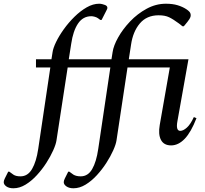

<svg xmlns="http://www.w3.org/2000/svg" viewBox="-145 -770 1101 1030"><path d="M-73 240Q-97 240 -111 230Q-125 220 -125 207Q-125 199 -119 187L-101 151H-95L-73 167Q-60 176 -35 176Q4 176 27 136.5Q50 97 60 29L125 -408H48V-452H131L137 -490Q140 -512 156 -545Q172 -578 197.5 -613.5Q223 -649 254.5 -680Q286 -711 320 -730.5Q354 -750 387 -750Q396 -750 405 -747.5Q414 -745 419 -743Q431 -738 431 -728Q431 -723 428 -718Q425 -713 422 -706L400 -663H393L381 -672Q374 -677 363.5 -680Q353 -683 345 -683Q300 -683 273.5 -643.5Q247 -604 237 -535L224 -452H453L459 -490Q464 -525 489 -569.5Q514 -614 553 -655Q592 -696 641.5 -723Q691 -750 745 -750Q781 -750 807.5 -742Q834 -734 854 -721Q865 -714 871.5 -706.5Q878 -699 878 -688Q878 -678 871.5 -668Q865 -658 860 -652L841 -629H834L815 -644Q784 -667 762 -677.5Q740 -688 706 -688Q642 -688 605 -644Q568 -600 558 -530L546 -452H866L807 -121Q797 -68 822 -68Q838 -68 857.5 -85.5Q877 -103 895 -142L909 -136Q880 -61 846 -25.5Q812 10 773 10Q734 10 718.5 -19.5Q703 -49 712 -100L766 -408H539L480 -17Q477 4 462.5 36.5Q448 69 425.5 104Q403 139 374.5 170Q346 201 314 220.5Q282 240 249 240Q226 240 211.5 230Q197 220 197 207Q197 199 203 187L221 151H227L249 167Q264 176 288 176Q327 176 349.5 137Q372 98 382 29L447 -408H218L158 -17Q155 4 140.5 36.5Q126 69 103.5 104Q81 139 52.5 170Q24 201 -8 220.5Q-40 240 -73 240Z"/></svg>

Font: Spectral Medium
Style: Italic
Weight: 500
Italic angle: -10°
Designer: Jean-Baptiste Levee
Foundry: Production Type
Version: Version 2.001